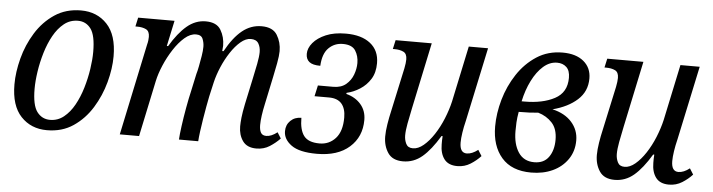

<svg xmlns="http://www.w3.org/2000/svg" viewBox="-40 -704 3240 873"><g transform="rotate(5 1580.0 -268.0)"><path d="M192 10Q119 10 73 -39Q27 -88 27 -185Q27 -241 43.5 -304Q60 -367 94 -422Q128 -477 179.5 -511.5Q231 -546 300 -546Q373 -546 419 -497Q465 -448 465 -351Q465 -295 448 -232Q431 -169 397 -114Q363 -59 312 -24.5Q261 10 192 10ZM202 -38Q237 -38 264.5 -60Q292 -82 312 -118Q332 -154 345 -197.5Q358 -241 364.5 -284.5Q371 -328 371 -363Q371 -438 349 -468Q327 -498 290 -498Q254 -498 226.5 -476Q199 -454 179 -418Q159 -382 146 -338.5Q133 -295 126.5 -251.5Q120 -208 120 -173Q120 -98 142.5 -68Q165 -38 202 -38Z M1148 10Q1105 10 1085.5 -17.5Q1066 -45 1066 -84Q1066 -100 1068.5 -124Q1071 -148 1079 -187L1104 -304Q1112 -340 1118.5 -374Q1125 -408 1125 -428Q1125 -451 1115 -467.5Q1105 -484 1080 -484Q1057 -484 1033.5 -464Q1010 -444 989 -412Q968 -380 952.5 -343.5Q937 -307 929 -273L914 -207Q910 -188 905 -160Q900 -132 895 -101.5Q890 -71 886.5 -44Q883 -17 882 0H794Q795 -21 800.5 -61.5Q806 -102 814 -146.5Q822 -191 830 -225L847 -304Q851 -317 855.5 -340Q860 -363 864 -387.5Q868 -412 868 -430Q868 -448 861 -465.5Q854 -483 830 -483Q804 -483 778 -460.5Q752 -438 729 -402.5Q706 -367 689.5 -328Q673 -289 666 -256L612 0H524L612 -417Q615 -428 616 -437.5Q617 -447 617 -453Q617 -479 600.5 -487Q584 -495 560 -495H552L561 -536H727L702 -419H708Q744 -480 783 -513Q822 -546 869 -546Q919 -546 938 -514Q957 -482 957 -442Q957 -436 956 -430Q955 -424 955 -418H961Q996 -482 1035.5 -514Q1075 -546 1124 -546Q1175 -546 1195 -513.5Q1215 -481 1215 -440Q1215 -420 1208.5 -384.5Q1202 -349 1196 -322L1169 -194Q1163 -167 1159.5 -142Q1156 -117 1156 -98Q1156 -76 1163 -63.5Q1170 -51 1188 -51Q1211 -51 1238 -72L1255 -45Q1235 -24 1208.5 -7Q1182 10 1148 10Z M1424 10Q1344 10 1307.5 -16.5Q1271 -43 1271 -80Q1271 -109 1290.5 -128Q1310 -147 1340 -147Q1340 -92 1360.5 -65Q1381 -38 1432 -38Q1476 -38 1505 -70Q1534 -102 1534 -165Q1534 -206 1515 -228Q1496 -250 1457 -250H1391L1402 -300H1472Q1508 -300 1530 -318.5Q1552 -337 1562 -364Q1572 -391 1572 -417Q1572 -449 1556.5 -473.5Q1541 -498 1499 -498Q1461 -498 1434.5 -472Q1408 -446 1405 -390Q1370 -390 1354.5 -402.5Q1339 -415 1339 -439Q1339 -465 1359.5 -489.5Q1380 -514 1417.5 -530Q1455 -546 1509 -546Q1580 -546 1620.5 -514Q1661 -482 1661 -424Q1661 -381 1642.5 -351.5Q1624 -322 1595 -303.5Q1566 -285 1535 -278L1534 -273Q1576 -262 1601 -233Q1626 -204 1626 -162Q1626 -85 1572.5 -37.5Q1519 10 1424 10Z M1817 10Q1769 10 1748 -21.5Q1727 -53 1727 -96Q1727 -120 1732 -151.5Q1737 -183 1744 -213L1787 -412Q1792 -437 1792 -453Q1792 -479 1775.5 -487Q1759 -495 1735 -495H1727L1736 -536H1901L1837 -233Q1829 -195 1823 -163Q1817 -131 1817 -108Q1817 -88 1825.5 -70.5Q1834 -53 1857 -53Q1881 -53 1905.5 -73.5Q1930 -94 1952 -127.5Q1974 -161 1990.5 -201.5Q2007 -242 2016 -281L2070 -536H2158L2086 -198Q2079 -170 2075 -143.5Q2071 -117 2071 -98Q2071 -51 2103 -51Q2127 -51 2154 -72L2171 -45Q2152 -24 2125 -7Q2098 10 2065 10Q2024 10 2005 -15.5Q1986 -41 1986 -82Q1986 -90 1986 -99.5Q1986 -109 1987 -120H1982Q1943 -55 1904.5 -22.5Q1866 10 1817 10Z M2402 10Q2313 10 2267 -43Q2221 -96 2221 -185Q2221 -245 2239 -308Q2257 -371 2292.5 -425Q2328 -479 2379.5 -512.5Q2431 -546 2498 -546Q2559 -546 2594 -517Q2629 -488 2629 -439Q2629 -380 2586.5 -341.5Q2544 -303 2474 -285Q2531 -272 2562.5 -236.5Q2594 -201 2594 -153Q2594 -104 2568.5 -67Q2543 -30 2500 -10Q2457 10 2402 10ZM2477 -498Q2443 -498 2414 -472.5Q2385 -447 2363.5 -404Q2342 -361 2331 -309H2344Q2427 -309 2481.5 -338Q2536 -367 2536 -434Q2536 -467 2519.5 -482.5Q2503 -498 2477 -498ZM2412 -38Q2456 -38 2478 -69Q2500 -100 2500 -148Q2500 -198 2474.5 -225.5Q2449 -253 2411 -264Q2392 -262 2370 -261Q2348 -260 2322 -260Q2317 -232 2316 -211Q2315 -190 2315 -172Q2315 -112 2339.5 -75Q2364 -38 2412 -38Z M2783 10Q2735 10 2714 -21.5Q2693 -53 2693 -96Q2693 -120 2698 -151.5Q2703 -183 2710 -213L2753 -412Q2758 -437 2758 -453Q2758 -479 2741.5 -487Q2725 -495 2701 -495H2693L2702 -536H2867L2803 -233Q2795 -195 2789 -163Q2783 -131 2783 -108Q2783 -88 2791.5 -70.5Q2800 -53 2823 -53Q2847 -53 2871.5 -73.5Q2896 -94 2918 -127.5Q2940 -161 2956.5 -201.5Q2973 -242 2982 -281L3036 -536H3124L3052 -198Q3045 -170 3041 -143.5Q3037 -117 3037 -98Q3037 -51 3069 -51Q3093 -51 3120 -72L3137 -45Q3118 -24 3091 -7Q3064 10 3031 10Q2990 10 2971 -15.5Q2952 -41 2952 -82Q2952 -90 2952 -99.5Q2952 -109 2953 -120H2948Q2909 -55 2870.5 -22.5Q2832 10 2783 10Z"/></g></svg>

Font: Noto Serif Condensed
Style: Italic
Weight: 400
Width: 3
Italic angle: -12°
Designer: Monotype Design Team
Foundry: Monotype Imaging Inc.
Version: Version 2.014; ttfautohint (v1.8.4.7-5d5b)